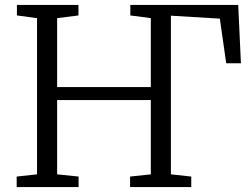

<svg xmlns="http://www.w3.org/2000/svg" viewBox="-20 -763 1024 783"><path d="M48 0V-43L131 -52V-689L49 -700V-743H300V-700L213 -689V-408H595V-689L511.5 -700V-743H951.5L962.5 -505H902.5L876.5 -687L677 -699V-52L760 -43V0H510.5V-43L595 -52V-355H213V-52L300.5 -43V0Z"/></svg>

Font: Merriweather 7pt Light
Style: Regular
Weight: 300
Designer: Eben Sorkin
Foundry: Eben Sorkin
Version: Version 2.200;gftools[0.9.31]